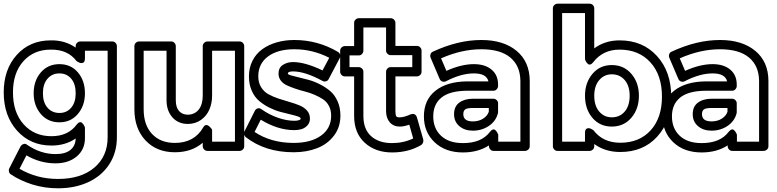

<svg xmlns="http://www.w3.org/2000/svg" viewBox="-20 -787 4181 1033"><path d="M0 -290Q0 -413.6 70.3 -491.7Q140.6 -569.8 252.9 -569.8Q329.1 -571.3 387.2 -530.8V-539.1Q387.2 -549.8 395 -556.9Q402.8 -564 412.1 -564H584Q594.7 -564 601.8 -556.2Q608.9 -548.3 608.9 -539.1V-48.8Q608.9 34.2 567.9 96.9Q526.9 159.7 455.1 192.9Q383.3 226.1 292 226.1Q220.2 226.1 154.8 205.8Q89.4 185.5 38.1 150.9Q30.3 146 28.1 136.2Q25.9 126.5 29.8 119.1L89.8 2Q92.8 -3.4 97.4 -7.3Q102.1 -11.2 109.9 -12.9Q117.7 -14.6 126 -7.8Q198.7 42 278.8 42Q332 42 359.1 19.5Q386.2 -2.9 387.2 -42Q332.5 -3.9 256.8 -3.9Q143.6 -3.9 71.8 -84Q0 -164.1 0 -290ZM49.8 -290Q49.8 -182.1 107.2 -118.2Q164.6 -54.2 256.8 -54.2Q346.2 -54.2 392.1 -116.2Q399.9 -126.5 407.5 -128.9Q415 -131.3 420.2 -127Q425.3 -122.6 429.2 -116.9Q433.1 -111.3 435.1 -106.4L437 -101.1V-43.9Q437 17.6 392.8 54.7Q348.6 91.8 278.8 91.8Q195.8 91.8 122.1 48.8L85 121.1Q178.7 175.8 292 175.8Q415.5 175.8 487.3 115Q559.1 54.2 559.1 -48.8V-514.2H437V-473.1Q437 -452.6 425.8 -449Q414.6 -445.3 403.3 -451.7L392.1 -458Q344.7 -521.5 252.9 -520Q162.1 -520 106 -457.8Q49.8 -395.5 49.8 -290ZM161.1 -285.2Q161.1 -352.5 199.5 -397.2Q237.8 -441.9 299.8 -441.9Q361.3 -441.9 399.2 -397.5Q437 -353 437 -285.2Q437 -218.8 398.9 -173.8Q360.8 -128.9 299.8 -128.9Q237.8 -128.9 199.5 -173.8Q161.1 -218.8 161.1 -285.2ZM210.9 -285.2Q210.9 -235.8 235.6 -207.5Q260.3 -179.2 299.8 -179.2Q338.9 -179.2 363 -207.5Q387.2 -235.8 387.2 -285.2Q387.2 -335.4 363 -363.8Q338.9 -392.1 299.8 -392.1Q260.3 -392.1 235.6 -363.5Q210.9 -335 210.9 -285.2Z M703.1 -199.2V-539.1Q703.1 -549.8 710.9 -556.9Q718.8 -564 728 -564H900.9Q911.6 -564 918.7 -556.2Q925.8 -548.3 925.8 -539.1V-248Q925.8 -209 943.4 -189.5Q960.9 -169.9 991.2 -169.9Q1028.3 -170.9 1049.6 -198Q1070.8 -225.1 1070.8 -272.9V-539.1Q1070.8 -549.8 1078.9 -556.9Q1086.9 -564 1096.2 -564H1269Q1279.8 -564 1286.9 -556.2Q1293.9 -548.3 1293.9 -539.1V0Q1293.9 10.7 1286.1 17.8Q1278.3 24.9 1269 24.9H1096.2Q1085.4 24.9 1078.1 17.1Q1070.8 9.3 1070.8 0V-19Q1011.2 32.2 920.9 32.2Q822.8 32.2 762.9 -31.5Q703.1 -95.2 703.1 -199.2ZM752.9 -199.2Q752.9 -114.3 798.1 -66.2Q843.3 -18.1 920.9 -18.1Q1025.4 -18.1 1073.7 -102.1Q1079.1 -111.8 1086.2 -113.8Q1093.3 -115.7 1099.1 -112.1Q1105 -108.4 1110.1 -103.3Q1115.2 -98.1 1118.2 -93.8L1121.1 -88.9V-24.9H1244.1V-514.2H1121.1V-272.9Q1121.1 -231.4 1106.4 -197.5Q1091.8 -163.6 1061.8 -142.1Q1031.7 -120.6 991.2 -120.1Q939 -120.1 907.5 -155.8Q876 -191.4 876 -248V-514.2H752.9Z M1295.4 -80.1 1350.6 -189.9Q1353 -195.3 1357.4 -199.2Q1361.8 -203.1 1369.6 -204.6Q1377.4 -206.1 1386.7 -199.2Q1429.2 -169.4 1475.8 -153.3Q1522.5 -137.2 1563.5 -137.2Q1578.1 -137.2 1586.4 -139.9Q1594.7 -142.6 1596.2 -144.8Q1597.7 -147 1597.7 -148.9Q1597.7 -155.3 1582.3 -160.6Q1566.9 -166 1542.2 -171.6Q1517.6 -177.2 1487.8 -185.3Q1458 -193.4 1428.5 -208.3Q1398.9 -223.1 1374.3 -243.9Q1349.6 -264.6 1334.5 -298.8Q1319.3 -333 1319.3 -376Q1319.3 -423.3 1338.9 -461.2Q1358.4 -499 1392.1 -522.9Q1425.8 -546.9 1469.5 -559.3Q1513.2 -571.8 1563.5 -571.8Q1689.5 -571.8 1798.3 -507.8Q1807.1 -502.9 1809.8 -492.7Q1812.5 -482.4 1807.6 -474.1L1748.5 -361.8Q1744.1 -352.5 1733.9 -349.6Q1723.6 -346.7 1714.4 -352.1Q1620.6 -402.8 1556.6 -402.8Q1528.8 -402.8 1528.8 -391.1Q1528.8 -386.2 1544.4 -381.6Q1560.1 -377 1585 -371.3Q1609.9 -365.7 1640.1 -357.4Q1670.4 -349.1 1700.7 -333.7Q1731 -318.4 1755.9 -297.6Q1780.8 -276.9 1796.1 -242.4Q1811.5 -208 1811.5 -165Q1811.5 -102.5 1776.6 -56.9Q1741.7 -11.2 1685.5 10.5Q1629.4 32.2 1559.6 32.2Q1407.2 32.2 1302.7 -48.8Q1295.4 -54.7 1293.5 -64.2Q1291.5 -73.7 1295.4 -80.1ZM1349.6 -77.1Q1438.5 -18.1 1559.6 -18.1Q1652.8 -18.1 1707.3 -57.4Q1761.7 -96.7 1761.7 -165Q1761.7 -194.3 1749.8 -217Q1737.8 -239.7 1717.8 -252.9Q1697.8 -266.1 1672.4 -277.1Q1647 -288.1 1620.4 -294.7Q1593.8 -301.3 1568.4 -310.1Q1543 -318.8 1522.9 -328.1Q1502.9 -337.4 1490.7 -353.5Q1478.5 -369.6 1478.5 -391.1Q1478.5 -422.9 1502.2 -438Q1525.9 -453.1 1556.6 -453.1Q1621.6 -453.1 1715.3 -408.2L1751.5 -476.1Q1662.1 -522 1563.5 -522Q1474.1 -522 1421.9 -483.2Q1369.6 -444.3 1369.6 -376Q1369.6 -342.3 1384.8 -317.9Q1399.9 -293.5 1424.3 -280Q1448.7 -266.6 1478.5 -256.6Q1508.3 -246.6 1537.8 -238.3Q1567.4 -230 1592 -219.7Q1616.7 -209.5 1632.1 -191.9Q1647.5 -174.3 1647.5 -148.9Q1647.5 -126.5 1633.5 -111.8Q1619.6 -97.2 1601.8 -92Q1584 -86.9 1563.5 -86.9Q1474.6 -86.9 1382.8 -143.1Z M1810.1 -400.9V-514.2Q1810.1 -524.9 1818.1 -532Q1826.2 -539.1 1835.4 -539.1H1885.3V-664.1Q1885.3 -674.8 1893.1 -681.9Q1900.9 -689 1910.2 -689H2082Q2092.8 -689 2100.1 -681.2Q2107.4 -673.3 2107.4 -664.1V-540H2223.1Q2233.9 -540 2241 -532.2Q2248 -524.4 2248 -515.1V-400.9Q2248 -390.1 2240.2 -383.1Q2232.4 -376 2223.1 -376H2107.4V-189.9Q2107.4 -166.5 2112.5 -160.6Q2117.7 -154.8 2132.3 -155.8Q2153.8 -155.8 2189.5 -171.9Q2194.3 -173.3 2200.7 -174.1Q2207 -174.8 2213.6 -170.2Q2220.2 -165.5 2223.1 -155.8L2257.3 -36.1Q2259.3 -27.8 2255.9 -19.3Q2252.4 -10.7 2246.1 -6.8Q2178.2 33.2 2089.4 33.2Q2000 33.2 1942.6 -18.8Q1885.3 -70.8 1885.3 -163.1V-376H1835.4Q1824.7 -376 1817.4 -383.8Q1810.1 -391.6 1810.1 -400.9ZM1860.4 -425.8H1910.2Q1919.4 -425.8 1927.2 -418.7Q1935.1 -411.6 1935.1 -400.9V-163.1Q1935.1 -91.8 1976.6 -54.4Q2018.1 -17.1 2089.4 -17.1Q2150.4 -17.1 2203.1 -42L2182.1 -116.2Q2152.3 -106 2132.3 -106Q2098.1 -105.5 2077.6 -128.4Q2057.1 -151.4 2057.1 -189.9V-400.9Q2057.1 -410.2 2064.2 -418Q2071.3 -425.8 2082 -425.8H2198.2V-490.2H2082Q2072.8 -490.2 2064.9 -497.3Q2057.1 -504.4 2057.1 -515.1V-639.2H1935.1V-514.2Q1935.1 -504.9 1928 -496.8Q1920.9 -488.8 1910.2 -488.8H1860.4Z M2260.7 -161.1Q2260.7 -249.5 2322.8 -298.8Q2384.8 -348.1 2492.7 -349.1H2607.9Q2597.7 -392.1 2529.8 -392.1Q2461.4 -392.1 2379.9 -350.1Q2371.6 -345.2 2361.1 -348.1Q2350.6 -351.1 2345.7 -361.8L2296.9 -476.1Q2293 -485.4 2296.4 -495.4Q2299.8 -505.4 2308.6 -508.8Q2443.8 -571.8 2569.8 -571.8Q2689 -571.8 2759.3 -513.4Q2829.6 -455.1 2830.1 -352.1V0Q2830.1 10.7 2822 17.8Q2814 24.9 2804.7 24.9H2635.7Q2625 24.9 2617.9 17.1Q2610.8 9.3 2610.8 0V-4.9Q2552.7 33.2 2470.7 33.2Q2376.5 33.2 2318.6 -21.2Q2260.7 -75.7 2260.7 -161.1ZM2470.7 -17.1Q2570.3 -17.1 2615.7 -77.1Q2623.5 -87.4 2631.1 -89.8Q2638.7 -92.3 2643.8 -87.9Q2648.9 -83.5 2652.8 -77.9Q2656.7 -72.3 2658.7 -67.4L2660.6 -62V-24.9H2779.8V-352.1Q2778.8 -433.1 2725.6 -477.5Q2672.4 -522 2569.8 -522Q2463.9 -522 2353 -473.1L2381.8 -405.8Q2461.9 -441.9 2529.8 -441.9Q2589.4 -441.9 2624.5 -412.6Q2659.7 -383.3 2659.7 -332V-324.2Q2659.7 -314.9 2652.6 -306.9Q2645.5 -298.8 2634.8 -298.8H2492.7Q2400.4 -298.3 2355.7 -262.5Q2311 -226.6 2311 -161.1Q2311 -95.7 2353 -56.4Q2395 -17.1 2470.7 -17.1ZM2422.9 -172.9Q2422.9 -214.4 2451.2 -235.1Q2479.5 -255.9 2525.9 -255.9H2634.8Q2644 -255.9 2651.9 -248.8Q2659.7 -241.7 2659.7 -231V-183.1Q2659.7 -182.1 2659.2 -179.9Q2658.7 -177.7 2658.7 -176.8Q2647.5 -134.3 2609.6 -109.1Q2571.8 -84 2523.9 -84Q2480 -84 2451.4 -108.2Q2422.9 -132.3 2422.9 -172.9ZM2472.7 -172.9Q2472.7 -133.8 2523.9 -133.8Q2556.2 -133.8 2579.6 -148.9Q2603 -164.1 2609.9 -186V-206.1H2525.9Q2493.7 -206.1 2483.2 -198.5Q2472.7 -190.9 2472.7 -172.9Z M2954.6 0V-742.2Q2954.6 -752.9 2962.4 -760Q2970.2 -767.1 2979.5 -767.1H3152.3Q3163.1 -767.1 3170.2 -759.3Q3177.2 -751.5 3177.2 -742.2V-526.9Q3235.4 -569.8 3313.5 -569.8Q3438 -569.8 3514.6 -485.6Q3591.3 -401.4 3591.3 -267.1Q3591.3 -134.8 3516.1 -52Q3440.9 30.8 3317.4 30.8Q3235.8 30.8 3177.2 -12.2V0Q3177.2 10.7 3169.4 17.8Q3161.6 24.9 3152.3 24.9H2979.5Q2968.8 24.9 2961.7 17.1Q2954.6 9.3 2954.6 0ZM3004.4 -24.9H3127.4V-71.8Q3127.4 -92.3 3138.7 -95.9Q3149.9 -99.6 3161.1 -93.3L3172.4 -86.9Q3223.6 -19 3317.4 -19Q3419.9 -19 3480.7 -85.9Q3541.5 -152.8 3541.5 -267.1Q3541.5 -383.3 3479.2 -451.7Q3417 -520 3313.5 -520Q3224.1 -520 3172.4 -453.1Q3164.6 -442.9 3157 -440.4Q3149.4 -438 3144.3 -442.1Q3139.2 -446.3 3135.3 -451.9Q3131.3 -457.5 3129.4 -462.9L3127.4 -467.8V-716.8H3004.4ZM3127.4 -272Q3127.4 -342.3 3167.5 -389.6Q3207.5 -437 3271.5 -437Q3336.4 -437 3377 -389.6Q3417.5 -342.3 3417.5 -272Q3417.5 -201.2 3377 -153.6Q3336.4 -106 3271.5 -106Q3207 -106 3167.2 -153.1Q3127.4 -200.2 3127.4 -272ZM3177.2 -272Q3177.2 -217.8 3203.9 -186.8Q3230.5 -155.8 3271.5 -155.8Q3314.5 -155.8 3341.1 -186.8Q3367.7 -217.8 3367.7 -272Q3367.7 -325.2 3341.1 -356.2Q3314.5 -387.2 3271.5 -387.2Q3230.5 -387.2 3203.9 -356Q3177.2 -324.7 3177.2 -272Z M3544.9 -161.1Q3544.9 -249.5 3606.9 -298.8Q3668.9 -348.1 3776.9 -349.1H3892.1Q3881.8 -392.1 3814 -392.1Q3745.6 -392.1 3664.1 -350.1Q3655.8 -345.2 3645.3 -348.1Q3634.8 -351.1 3629.9 -361.8L3581.1 -476.1Q3577.1 -485.4 3580.6 -495.4Q3584 -505.4 3592.8 -508.8Q3728 -571.8 3854 -571.8Q3973.1 -571.8 4043.5 -513.4Q4113.8 -455.1 4114.3 -352.1V0Q4114.3 10.7 4106.2 17.8Q4098.1 24.9 4088.9 24.9H3919.9Q3909.2 24.9 3902.1 17.1Q3895 9.3 3895 0V-4.9Q3836.9 33.2 3754.9 33.2Q3660.6 33.2 3602.8 -21.2Q3544.9 -75.7 3544.9 -161.1ZM3754.9 -17.1Q3854.5 -17.1 3899.9 -77.1Q3907.7 -87.4 3915.3 -89.8Q3922.9 -92.3 3928 -87.9Q3933.1 -83.5 3937 -77.9Q3940.9 -72.3 3942.9 -67.4L3944.8 -62V-24.9H4064V-352.1Q4063 -433.1 4009.8 -477.5Q3956.5 -522 3854 -522Q3748 -522 3637.2 -473.1L3666 -405.8Q3746.1 -441.9 3814 -441.9Q3873.5 -441.9 3908.7 -412.6Q3943.8 -383.3 3943.8 -332V-324.2Q3943.8 -314.9 3936.8 -306.9Q3929.7 -298.8 3918.9 -298.8H3776.9Q3684.6 -298.3 3639.9 -262.5Q3595.2 -226.6 3595.2 -161.1Q3595.2 -95.7 3637.2 -56.4Q3679.2 -17.1 3754.9 -17.1ZM3707 -172.9Q3707 -214.4 3735.4 -235.1Q3763.7 -255.9 3810.1 -255.9H3918.9Q3928.2 -255.9 3936 -248.8Q3943.8 -241.7 3943.8 -231V-183.1Q3943.8 -182.1 3943.4 -179.9Q3942.9 -177.7 3942.9 -176.8Q3931.6 -134.3 3893.8 -109.1Q3856 -84 3808.1 -84Q3764.2 -84 3735.6 -108.2Q3707 -132.3 3707 -172.9ZM3756.8 -172.9Q3756.8 -133.8 3808.1 -133.8Q3840.3 -133.8 3863.8 -148.9Q3887.2 -164.1 3894 -186V-206.1H3810.1Q3777.8 -206.1 3767.3 -198.5Q3756.8 -190.9 3756.8 -172.9Z"/></svg>

Font: Trueno Bold Outline
Style: Regular
Weight: 700
Width: 6
Designer: Julieta Ulanovsky
Foundry: Julieta Ulanovsky
Version: Version 3.001b | FøM Fix